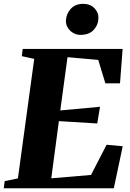

<svg xmlns="http://www.w3.org/2000/svg" viewBox="-35 -1004 696 1024"><path d="M-15 0 -10 -38 60.5 -52.5 147.5 -690 81.5 -704.5 86 -743H619L605 -559.5H527L489 -684.5L325 -699L286.5 -415L498.5 -434.5L483.5 -345.5L279 -358L238.5 -53L450.5 -71L533.5 -232L619.5 -224L572 0ZM394 -818Q372.5 -818 354.5 -828.8Q336.5 -839.5 326.2 -856.8Q316 -874 316.5 -893Q318 -930.5 342.5 -957Q367 -983.5 408 -983.5Q446.5 -983.5 468.5 -960.5Q490.5 -937.5 490 -909.5Q490 -873 465.5 -845.5Q441 -818 394 -818Z"/></svg>

Font: Merriweather 72pt Black
Style: Italic
Weight: 900
Italic angle: -7.8°
Version: Version 2.101